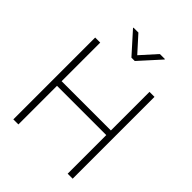

<svg xmlns="http://www.w3.org/2000/svg" viewBox="-261 -1075 1207 1207"><g transform="rotate(45 342.5 -471.0)"><path d="M78.6 0V-727.5H123.5V-384.3H561.5V-727.5H606V0H561.5V-343.3H123.5V0ZM248.5 -941.9 344.2 -835.9 439.5 -941.9H484.4V-938L358.9 -799.3H329.1L204.6 -938V-941.9Z"/></g></svg>

Font: Inter Display Extra Light
Style: Regular
Weight: 200
Designer: Rasmus Andersson
Foundry: rsms
Version: Version 4.000;git-4fc901f